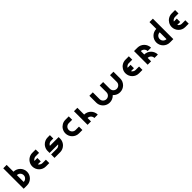

<svg xmlns="http://www.w3.org/2000/svg" viewBox="1062 -4808 8359 8359"><g transform="rotate(-45 5241.0 -628.5)"><path d="M579.1 -418Q579.1 -461.9 562.5 -500Q546.9 -538.1 517.6 -566.4Q489.3 -594.7 451.2 -611.3Q413.1 -627.9 370.1 -627.9Q370.1 -698.2 370.1 -837.9Q457 -837.9 533.2 -804.7Q609.4 -771.5 666 -714.8Q723.6 -658.2 755.9 -582Q789.1 -504.9 789.1 -418Q736.3 -418 684.6 -418Q631.8 -418 579.1 -418ZM666 -122.1Q609.4 -64.5 533.2 -32.2Q457 1 370.1 1Q370.1 -69.3 370.1 -209Q457 -209 517.6 -270.5Q579.1 -331.1 579.1 -418Q649.4 -418 789.1 -418Q789.1 -331.1 755.9 -254.9Q723.6 -178.7 666 -122.1ZM160.2 -1257.8Q229.5 -1257.8 370.1 -1257.8Q370.1 -837.9 370.1 1Q299.8 1 160.2 1Q160.2 -418.9 160.2 -1257.8Z M1528.3 -524.4Q1528.3 -455.1 1528.3 -315.4Q1416 -315.4 1191.4 -315.4Q1191.4 -384.8 1191.4 -524.4Q1303.7 -524.4 1528.3 -524.4ZM1738.3 -1Q1668 -1 1528.3 -1Q1528.3 -70.3 1528.3 -210Q1598.6 -210 1738.3 -210Q1738.3 -140.6 1738.3 -1ZM1738.3 -629.9Q1668 -629.9 1528.3 -629.9Q1528.3 -700.2 1528.3 -839.8Q1598.6 -839.8 1738.3 -839.8Q1738.3 -769.5 1738.3 -629.9ZM1319.3 -419.9Q1319.3 -377 1335 -338.9Q1351.6 -299.8 1379.9 -271.5Q1409.2 -243.2 1447.3 -226.6Q1485.4 -210 1528.3 -210Q1528.3 -140.6 1528.3 -1Q1441.4 -1 1365.2 -33.2Q1289.1 -66.4 1232.4 -123Q1174.8 -180.7 1142.6 -256.8Q1109.4 -333 1109.4 -419.9Q1162.1 -419.9 1213.9 -419.9Q1266.6 -419.9 1319.3 -419.9ZM1528.3 -629.9Q1485.4 -629.9 1447.3 -613.3Q1409.2 -596.7 1379.9 -568.4Q1351.6 -540 1335 -502Q1319.3 -463.9 1319.3 -419.9Q1249 -419.9 1109.4 -419.9Q1109.4 -533.2 1164.1 -627Q1217.8 -720.7 1307.6 -776.4Q1355.5 -806.6 1412.1 -823.2Q1467.8 -839.8 1528.3 -839.8Q1528.3 -787.1 1528.3 -734.4Q1528.3 -681.6 1528.3 -629.9Z M2477.5 -633.8Q2434.6 -633.8 2396.5 -617.2Q2358.4 -600.6 2329.1 -572.3Q2317.4 -559.6 2306.6 -544.9Q2295.9 -530.3 2288.1 -513.7Q2278.3 -493.2 2273.4 -470.7Q2268.6 -448.2 2268.6 -423.8Q2198.2 -423.8 2058.6 -423.8Q2058.6 -447.3 2060.5 -469.7Q2063.5 -492.2 2068.4 -513.7Q2081.1 -573.2 2110.4 -626Q2139.6 -678.7 2181.6 -720.7Q2238.3 -777.3 2314.5 -810.5Q2390.6 -842.8 2477.5 -842.8Q2477.5 -791 2477.5 -738.3Q2477.5 -685.5 2477.5 -633.8ZM2617.2 -842.8Q2617.2 -773.4 2617.2 -633.8Q2570.3 -633.8 2477.5 -633.8Q2477.5 -703.1 2477.5 -842.8Q2524.4 -842.8 2617.2 -842.8ZM2810.5 -304.7Q2794.9 -252 2767.6 -206.1Q2741.2 -160.2 2703.1 -123Q2646.5 -66.4 2570.3 -33.2Q2494.1 0 2407.2 0Q2407.2 -70.3 2407.2 -210Q2450.2 -210 2488.3 -226.6Q2526.4 -243.2 2555.7 -271.5Q2562.5 -279.3 2569.3 -287.1Q2576.2 -295.9 2582 -304.7Q2598.6 -329.1 2607.4 -358.4Q2617.2 -387.7 2617.2 -419.9Q2686.5 -419.9 2826.2 -419.9Q2826.2 -389.6 2822.3 -360.4Q2818.4 -332 2810.5 -304.7ZM2058.6 0Q2058.6 -70.3 2058.6 -210Q2174.8 -210 2407.2 -210Q2407.2 -140.6 2407.2 0Q2291 0 2058.6 0ZM2826.2 -419.9Q2826.2 -389.6 2822.3 -360.4Q2818.4 -332 2810.5 -304.7Q2559.6 -304.7 2058.6 -304.7Q2058.6 -343.8 2058.6 -423.8Q2058.6 -447.3 2060.5 -469.7Q2063.5 -492.2 2068.4 -513.7Q2321.3 -513.7 2826.2 -513.7Q2826.2 -490.2 2826.2 -466.8Q2826.2 -443.4 2826.2 -419.9Z M3775.4 0Q3705.1 0 3565.4 0Q3565.4 -70.3 3565.4 -210Q3635.7 -210 3775.4 -210Q3775.4 -140.6 3775.4 0ZM3775.4 -629.9Q3705.1 -629.9 3565.4 -629.9Q3565.4 -700.2 3565.4 -839.8Q3635.7 -839.8 3775.4 -839.8Q3775.4 -769.5 3775.4 -629.9ZM3356.4 -419.9Q3356.4 -376 3372.1 -337.9Q3388.7 -299.8 3417 -271.5Q3446.3 -243.2 3484.4 -226.6Q3522.5 -210 3565.4 -210Q3565.4 -140.6 3565.4 0Q3478.5 0 3402.3 -33.2Q3326.2 -66.4 3269.5 -123Q3211.9 -180.7 3179.7 -256.8Q3146.5 -333 3146.5 -419.9Q3199.2 -419.9 3251 -419.9Q3303.7 -419.9 3356.4 -419.9ZM3565.4 -629.9Q3522.5 -629.9 3484.4 -613.3Q3446.3 -596.7 3417 -568.4Q3388.7 -540 3372.1 -501Q3356.4 -462.9 3356.4 -419.9Q3286.1 -419.9 3146.5 -419.9Q3146.5 -480.5 3163.1 -537.1Q3179.7 -592.8 3209 -640.6Q3264.6 -730.5 3359.4 -785.2Q3453.1 -838.9 3565.4 -838.9Q3565.4 -787.1 3565.4 -734.4Q3565.4 -681.6 3565.4 -629.9Z M4094.7 -838.9Q4164.1 -838.9 4304.7 -838.9Q4304.7 -559.6 4304.7 0Q4234.4 0 4094.7 0Q4094.7 -279.3 4094.7 -838.9ZM4513.7 -1Q4513.7 -44.9 4497.1 -83Q4481.4 -121.1 4452.1 -149.4Q4423.8 -178.7 4385.7 -194.3Q4347.7 -210.9 4304.7 -210.9Q4304.7 -281.2 4304.7 -420.9Q4391.6 -420.9 4467.8 -387.7Q4543.9 -355.5 4600.6 -297.9Q4658.2 -241.2 4690.4 -165Q4723.6 -87.9 4723.6 -1Q4670.9 -1 4619.1 -1Q4566.4 -1 4513.7 -1Z M5890.6 -418.9Q5890.6 -332 5857.4 -255.9Q5824.2 -179.7 5766.6 -122.1Q5709 -65.4 5631.8 -32.2Q5554.7 0 5467.8 0Q5467.8 -69.3 5467.8 -209Q5510.7 -209 5549.8 -225.6Q5587.9 -242.2 5617.2 -270.5Q5645.5 -298.8 5662.1 -336.9Q5678.7 -376 5678.7 -418.9Q5732.4 -418.9 5785.2 -418.9Q5837.9 -418.9 5890.6 -418.9ZM5467.8 0Q5353.5 0 5258.8 -53.7Q5163.1 -108.4 5107.4 -198.2Q5077.1 -246.1 5060.5 -301.8Q5043.9 -358.4 5043.9 -418.9Q5114.3 -418.9 5255.9 -418.9Q5255.9 -376 5272.5 -336.9Q5289.1 -298.8 5317.4 -270.5Q5346.7 -242.2 5384.8 -225.6Q5423.8 -209 5467.8 -209Q5467.8 -157.2 5467.8 -104.5Q5467.8 -51.8 5467.8 0ZM6526.4 -418.9Q6526.4 -332 6493.2 -255.9Q6459 -179.7 6402.3 -122.1Q6344.7 -65.4 6267.6 -32.2Q6190.4 0 6102.5 0Q6102.5 -69.3 6102.5 -209Q6146.5 -209 6184.6 -225.6Q6223.6 -242.2 6252 -270.5Q6281.2 -298.8 6297.9 -336.9Q6314.5 -376 6314.5 -418.9Q6367.2 -418.9 6419.9 -418.9Q6472.7 -418.9 6526.4 -418.9ZM6102.5 0Q6041 0 5984.4 -15.6Q5927.7 -32.2 5879.9 -62.5Q5789.1 -118.2 5734.4 -211.9Q5678.7 -306.6 5678.7 -418.9Q5750 -418.9 5890.6 -418.9Q5890.6 -376 5907.2 -336.9Q5923.8 -298.8 5953.1 -270.5Q5981.4 -242.2 6020.5 -225.6Q6058.6 -209 6102.5 -209Q6102.5 -157.2 6102.5 -104.5Q6102.5 -51.8 6102.5 0ZM5043.9 -838.9Q5114.3 -838.9 5255.9 -838.9Q5255.9 -698.2 5255.9 -418.9Q5184.6 -418.9 5043.9 -418.9Q5043.9 -558.6 5043.9 -838.9ZM6314.5 -837.9Q6384.8 -837.9 6526.4 -837.9Q6526.4 -698.2 6526.4 -418.9Q6455.1 -418.9 6314.5 -418.9Q6314.5 -558.6 6314.5 -837.9ZM5678.7 -837.9Q5750 -837.9 5890.6 -837.9Q5890.6 -698.2 5890.6 -418.9Q5820.3 -418.9 5678.7 -418.9Q5678.7 -558.6 5678.7 -837.9Z M7264.6 -524.4Q7264.6 -455.1 7264.6 -315.4Q7152.3 -315.4 6927.7 -315.4Q6927.7 -384.8 6927.7 -524.4Q7040 -524.4 7264.6 -524.4ZM7474.6 -1Q7404.3 -1 7264.6 -1Q7264.6 -70.3 7264.6 -210Q7335 -210 7474.6 -210Q7474.6 -140.6 7474.6 -1ZM7474.6 -629.9Q7404.3 -629.9 7264.6 -629.9Q7264.6 -700.2 7264.6 -839.8Q7335 -839.8 7474.6 -839.8Q7474.6 -769.5 7474.6 -629.9ZM7055.7 -419.9Q7055.7 -377 7071.3 -338.9Q7087.9 -299.8 7116.2 -271.5Q7145.5 -243.2 7183.6 -226.6Q7221.7 -210 7264.6 -210Q7264.6 -140.6 7264.6 -1Q7177.7 -1 7101.6 -33.2Q7025.4 -66.4 6968.8 -123Q6911.1 -180.7 6878.9 -256.8Q6845.7 -333 6845.7 -419.9Q6898.4 -419.9 6950.2 -419.9Q7002.9 -419.9 7055.7 -419.9ZM7264.6 -629.9Q7221.7 -629.9 7183.6 -613.3Q7145.5 -596.7 7116.2 -568.4Q7087.9 -540 7071.3 -502Q7055.7 -463.9 7055.7 -419.9Q6985.4 -419.9 6845.7 -419.9Q6845.7 -533.2 6900.4 -627Q6954.1 -720.7 7043.9 -776.4Q7091.8 -806.6 7148.4 -823.2Q7204.1 -839.8 7264.6 -839.8Q7264.6 -787.1 7264.6 -734.4Q7264.6 -681.6 7264.6 -629.9Z M7794.9 -840.8Q7864.3 -840.8 8004.9 -840.8Q8004.9 -560.5 8004.9 0Q7934.6 0 7794.9 0Q7794.9 -280.3 7794.9 -840.8ZM8213.9 0Q8213.9 -43.9 8197.3 -82Q8181.6 -120.1 8152.3 -148.4Q8124 -176.8 8085.9 -193.4Q8047.9 -210 8004.9 -210Q8004.9 -279.3 8004.9 -419.9Q8091.8 -419.9 8168 -386.7Q8244.1 -353.5 8300.8 -296.9Q8358.4 -239.3 8390.6 -163.1Q8423.8 -86.9 8423.8 0Q8371.1 0 8319.3 0Q8266.6 0 8213.9 0ZM8213.9 -420.9Q8213.9 -463.9 8197.3 -502Q8181.6 -541 8152.3 -569.3Q8124 -597.7 8085.9 -614.3Q8047.9 -630.9 8004.9 -630.9Q8004.9 -700.2 8004.9 -839.8Q8091.8 -839.8 8168 -807.6Q8244.1 -774.4 8300.8 -717.8Q8358.4 -660.2 8390.6 -584Q8423.8 -507.8 8423.8 -420.9Q8371.1 -420.9 8319.3 -420.9Q8266.6 -420.9 8213.9 -420.9Z M8744.1 -418.9Q8744.1 -505.9 8777.3 -582Q8809.6 -658.2 8867.2 -714.8Q8923.8 -772.5 9000 -804.7Q9076.2 -837.9 9163.1 -837.9Q9163.1 -768.6 9163.1 -627.9Q9120.1 -627.9 9082 -612.3Q9043.9 -595.7 9014.6 -567.4Q8986.3 -538.1 8969.7 -500Q8954.1 -461.9 8954.1 -418.9Q8901.4 -418.9 8848.6 -418.9Q8796.9 -418.9 8744.1 -418.9ZM8744.1 -418.9Q8813.5 -418.9 8954.1 -418.9Q8954.1 -332 9014.6 -270.5Q9076.2 -209 9163.1 -209Q9163.1 -138.7 9163.1 1Q9076.2 1 9000 -32.2Q8923.8 -65.4 8867.2 -122.1Q8809.6 -178.7 8777.3 -255.9Q8744.1 -332 8744.1 -418.9ZM9373 1Q9302.7 1 9163.1 1Q9163.1 -418.9 9163.1 -1257.8Q9233.4 -1257.8 9373 -1257.8Q9373 -838.9 9373 1Z M10112.3 -524.4Q10112.3 -455.1 10112.3 -315.4Q10000 -315.4 9775.4 -315.4Q9775.4 -384.8 9775.4 -524.4Q9887.7 -524.4 10112.3 -524.4ZM10322.3 -1Q10252 -1 10112.3 -1Q10112.3 -70.3 10112.3 -210Q10182.6 -210 10322.3 -210Q10322.3 -140.6 10322.3 -1ZM10322.3 -629.9Q10252 -629.9 10112.3 -629.9Q10112.3 -700.2 10112.3 -839.8Q10182.6 -839.8 10322.3 -839.8Q10322.3 -769.5 10322.3 -629.9ZM9903.3 -419.9Q9903.3 -377 9918.9 -338.9Q9935.5 -299.8 9963.9 -271.5Q9993.2 -243.2 10031.2 -226.6Q10069.3 -210 10112.3 -210Q10112.3 -140.6 10112.3 -1Q10025.4 -1 9949.2 -33.2Q9873 -66.4 9816.4 -123Q9758.8 -180.7 9726.6 -256.8Q9693.4 -333 9693.4 -419.9Q9746.1 -419.9 9797.9 -419.9Q9850.6 -419.9 9903.3 -419.9ZM10112.3 -629.9Q10069.3 -629.9 10031.2 -613.3Q9993.2 -596.7 9963.9 -568.4Q9935.5 -540 9918.9 -502Q9903.3 -463.9 9903.3 -419.9Q9833 -419.9 9693.4 -419.9Q9693.4 -533.2 9748 -627Q9801.8 -720.7 9891.6 -776.4Q9939.5 -806.6 9996.1 -823.2Q10051.8 -839.8 10112.3 -839.8Q10112.3 -787.1 10112.3 -734.4Q10112.3 -681.6 10112.3 -629.9Z"/></g></svg>

Font: CornerV20
Style: Regular
Weight: 400
Designer: Olivier Tavernier
Version: Version 20